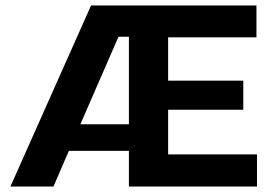

<svg xmlns="http://www.w3.org/2000/svg" viewBox="-20 -680 996 700"><path d="M18 0 312 -660H915V-544H593V-386H867V-280H593V-117H917V0H450V-130H231L175 0ZM412 -546 273 -227H450V-546Z"/></svg>

Font: Bricolage Grotesque 10pt Bricolage Grotesque 10pt Regular
Style: Bold
Weight: 700
Designer: Mathieu Triay
Foundry: Atelier Triay
Version: Version 1.000; ttfautohint (v1.8.4.7-5d5b);gftools[0.9.32]